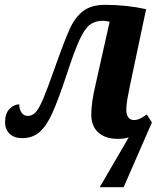

<svg xmlns="http://www.w3.org/2000/svg" viewBox="-20 -565 667 795"><path d="M513 4Q492 10 468 10Q416 10 387 -16.5Q358 -43 358 -90Q358 -141 376 -216L434 -475Q430 -476 421 -477.5Q412 -479 406 -479Q374 -479 352.5 -463Q331 -447 309.5 -400.5Q288 -354 257 -259Q222 -153 197 -97.5Q172 -42 143 -17.5Q114 7 72 7Q39 7 20 -11Q1 -29 1 -60Q1 -95 19.5 -114Q38 -133 60 -133Q59 -115 68.5 -100Q78 -85 95 -85Q113 -85 127 -99.5Q141 -114 158 -154Q175 -194 204 -276Q245 -392 267.5 -442.5Q290 -493 324 -519Q358 -545 416 -545Q503 -545 585 -527L518 -210Q512 -182 507.5 -156Q503 -130 503 -111Q503 -91 511 -79.5Q519 -68 534 -68Q547 -68 558 -73Q569 -78 588 -91L609 -58L492 210H393Z"/></svg>

Font: Noto Serif Narrow
Style: Bold Italic
Weight: 700
Width: 4
Italic angle: -12°
Designer: Monotype Design Team
Foundry: Monotype Imaging Inc.
Version: Version 1.001